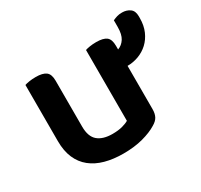

<svg xmlns="http://www.w3.org/2000/svg" viewBox="-121 -692 901 862"><g transform="rotate(-30 329.5 -261.0)"><path d="M503 -93Q503 -70 495 -54.5Q487 -39 466 -27Q437 -9 392.5 3Q348 15 291 15Q239 15 197 3.5Q155 -8 125 -32Q95 -56 79 -93Q63 -130 63 -181V-472Q71 -475 86.5 -477.5Q102 -480 121 -480Q156 -480 173 -467.5Q190 -455 190 -421V-183Q190 -131 216.5 -108.5Q243 -86 292 -86Q323 -86 344.5 -92Q366 -98 377 -105V-472Q385 -475 400.5 -477.5Q416 -480 434 -480Q470 -480 486.5 -467.5Q503 -455 503 -421V-402Q525 -410 538.5 -431Q552 -452 552 -491V-525Q563 -530 574 -533.5Q585 -537 601 -537Q624 -537 641 -525Q658 -513 658 -485V-476Q658 -437 645 -407.5Q632 -378 610.5 -358Q589 -338 561 -327.5Q533 -317 503 -317V-93Z"/></g></svg>

Font: Baloo Bhai 2 SemiBold
Style: Regular
Weight: 600
Designer: Supriya Tembe, Noopur Datye and Ek Type
Foundry: Ek Type
Version: Version 1.640;PS 1.000;hotconv 16.6.51;makeotf.lib2.5.65220;